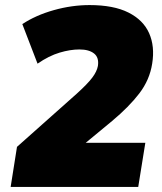

<svg xmlns="http://www.w3.org/2000/svg" viewBox="-20 -737 640 757"><path d="M22 0 47 -158 283 -368Q325 -406 343.5 -430.5Q362 -455 366 -477Q371 -510 351 -526Q331 -542 293 -542Q257 -542 215 -529.5Q173 -517 128 -486L68 -642Q121 -677 192 -697Q263 -717 333 -717Q428 -717 486.5 -687.5Q545 -658 568 -606Q591 -554 580 -486Q570 -422 529.5 -369Q489 -316 422 -260L318 -174H553L525 0Z"/></svg>

Font: Winston Black
Style: Italic
Weight: 900
Italic angle: -9°
Designer: Original fonts by Vernon Adams / Changes by Cristiano Sobral
Foundry: VOriginal fonts by Vernon Adams / Changes by Cristiano Sobral
Version: Version 2.503;July 17, 2020;FontCreator 13.0.0.2655 64-bit